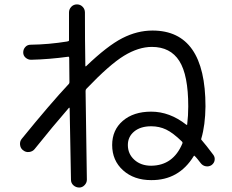

<svg xmlns="http://www.w3.org/2000/svg" viewBox="-20 -797 1040 860"><path d="M796.9 -154.3Q798.8 -159.2 794.9 -163.1Q754.9 -202.1 724.1 -216.8Q693.4 -231.4 657.2 -231.4Q609.4 -231.4 581.1 -208Q552.7 -184.6 552.7 -147.5Q552.7 -107.4 582 -81.1Q611.3 -54.7 657.2 -54.7Q755.9 -55.7 796.9 -154.3ZM881.8 -176.8Q879.9 -171.9 883.8 -168.9Q903.3 -146.5 935.5 -103.5Q943.4 -92.8 941.4 -79.6Q939.5 -66.4 927.7 -57.6Q916 -49.8 901.9 -52.2Q887.7 -54.7 878.9 -66.4Q874 -73.2 864.7 -84.5Q855.5 -95.7 852.5 -97.7Q851.6 -99.6 850.1 -99.6Q848.6 -99.6 847.7 -97.7Q781.2 10.7 657.2 9.8Q580.1 9.8 531.2 -34.2Q482.4 -78.1 482.4 -147.5Q482.4 -214.8 530.3 -255.9Q578.1 -296.9 657.2 -296.9Q740.2 -296.9 814.5 -238.3Q818.4 -236.3 818.4 -239.3Q823.2 -279.3 823.2 -320.3Q823.2 -460.9 783.2 -523.9Q743.2 -586.9 660.2 -586.9Q600.6 -586.9 535.6 -547.4Q470.7 -507.8 367.2 -399.4Q363.3 -395.5 363.3 -389.6Q368.2 -48.8 369.1 7.8Q369.1 21.5 358.9 32.2Q348.6 43 335 43Q320.3 43 309.1 33.2Q297.9 23.4 297.9 7.8Q292 -308.6 292 -311.5Q292 -312.5 291 -314Q290 -315.4 289.1 -314.5Q216.8 -231.4 134.8 -128.9Q126 -118.2 110.8 -116.2Q95.7 -114.3 85 -123L82 -125Q71.3 -133.8 69.8 -148.9Q68.4 -164.1 77.1 -174.8Q204.1 -331.1 288.1 -420.9Q291 -423.8 291 -428.7Q291 -445.3 290.5 -481.9Q290 -518.6 290 -538.1Q290 -543 286.1 -543Q200.2 -531.2 119.1 -529.3Q105.5 -529.3 94.7 -538.6Q84 -547.9 84 -562Q84 -576.2 93.3 -586.4Q102.5 -596.7 117.2 -596.7Q198.2 -597.7 282.2 -611.3L283.2 -612.3H284.2Q289.1 -612.3 289.1 -617.2V-741.2Q289.1 -755.9 299.3 -766.6Q309.6 -777.3 324.7 -777.3Q339.8 -777.3 350.1 -766.6Q360.4 -755.9 360.4 -741.2Q360.4 -700.2 360.8 -620.1Q361.3 -540 362.3 -502Q362.3 -501 363.3 -500Q364.3 -499 365.2 -500Q460.9 -591.8 527.8 -626Q594.7 -660.2 663.1 -660.2Q900.4 -660.2 900.4 -320.3Q899.4 -236.3 881.8 -176.8Z"/></svg>

Font: Rounded-L Mgen+ 2m regular
Style: Regular
Weight: 400
Designer: [Source Han Sans]
Ryoko NISHIZUKA  (kana & ideographs); Paul D. Hunt (Latin, Greek & Cyrillic); Wenlong ZHANG  (bopomofo
Version: Version 1.059.20150602